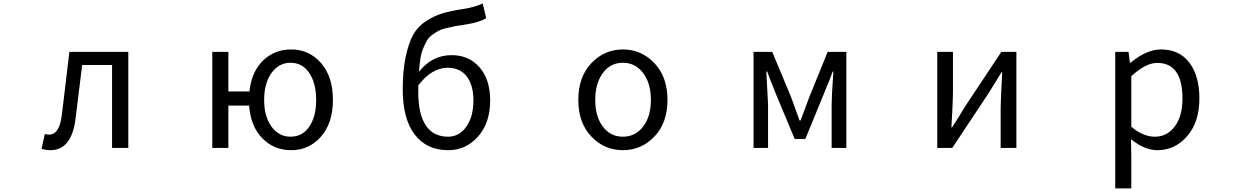

<svg xmlns="http://www.w3.org/2000/svg" viewBox="-20 -836 7040 1085"><path d="M264.6 12.7Q240.2 12.7 214.8 4.9L233.4 -79.1Q247.1 -75.2 256.8 -75.2Q317.4 -75.2 330.1 -191.4Q347.7 -333 372.1 -543H705.1V0H613.3V-468.8H444.3Q418.9 -255.9 407.2 -168Q385.7 12.7 264.6 12.7Z M1514.2 -120.6Q1555.7 -63.5 1622.1 -63.5Q1688.5 -63.5 1727.5 -120.1Q1766.6 -176.8 1766.6 -271.5Q1766.6 -366.2 1727.5 -423.8Q1688.5 -481.4 1622.1 -481.4Q1555.7 -481.4 1514.2 -423.3Q1472.7 -365.2 1472.7 -271.5Q1472.7 -177.7 1514.2 -120.6ZM1270.5 -319.3H1389.6Q1401.4 -430.7 1466.3 -493.7Q1531.2 -556.6 1626 -556.6Q1726.6 -556.6 1793.9 -480Q1861.3 -403.3 1861.3 -271.5Q1861.3 -140.6 1793.9 -64Q1726.6 12.7 1626 12.7Q1528.3 12.7 1462.4 -54.7Q1396.5 -122.1 1387.7 -239.3H1270.5V0H1179.7V-543H1270.5Z M2511.7 -63.5Q2575.2 -63.5 2615.2 -120.1Q2655.3 -176.8 2655.3 -268.6Q2655.3 -354.5 2617.7 -403.8Q2580.1 -453.1 2509.8 -453.1Q2419.9 -453.1 2343.8 -353.5V-311.5Q2343.8 -191.4 2386.2 -127.4Q2428.7 -63.5 2511.7 -63.5ZM2708 -816.4 2727.5 -733.4Q2690.4 -710 2615.2 -698.2Q2575.2 -692.4 2553.7 -688.5Q2532.2 -684.6 2502.4 -677.2Q2472.7 -669.9 2457.5 -661.6Q2442.4 -653.3 2422.9 -639.2Q2403.3 -625 2393.1 -607.4Q2382.8 -589.8 2372.1 -564.5Q2361.3 -539.1 2356 -505.9Q2350.6 -472.7 2347.7 -430.7Q2421.9 -524.4 2532.2 -524.4Q2629.9 -524.4 2689.9 -455.6Q2750 -386.7 2750 -268.6Q2750 -141.6 2681.6 -64.5Q2613.3 12.7 2512.7 12.7Q2390.6 12.7 2323.2 -76.2Q2255.9 -165 2255.9 -329.1Q2255.9 -437.5 2272.5 -515.1Q2289.1 -592.8 2314.9 -639.6Q2340.8 -686.5 2387.7 -716.8Q2434.6 -747.1 2480.5 -760.7Q2526.4 -774.4 2596.7 -785.2Q2662.1 -794.9 2708 -816.4Z M3678.2 -64.5Q3604.5 12.7 3500 12.7Q3395.5 12.7 3321.8 -64.5Q3248 -141.6 3248 -271.5Q3248 -401.4 3321.8 -479Q3395.5 -556.6 3500 -556.6Q3604.5 -556.6 3678.2 -479Q3752 -401.4 3752 -271.5Q3752 -141.6 3678.2 -64.5ZM3386.7 -120.6Q3429.7 -63.5 3500 -63.5Q3570.3 -63.5 3614.3 -120.6Q3658.2 -177.7 3658.2 -271.5Q3658.2 -365.2 3614.3 -423.3Q3570.3 -481.4 3500 -481.4Q3429.7 -481.4 3386.7 -423.3Q3343.8 -365.2 3343.8 -271.5Q3343.8 -177.7 3386.7 -120.6Z M4238.3 0V-543H4343.8L4450.2 -288.1Q4458 -266.6 4474.1 -222.2Q4490.2 -177.7 4498 -155.3H4503.9Q4551.8 -282.2 4553.7 -288.1L4657.2 -543H4762.7V0H4679.7V-245.1Q4679.7 -293 4689.5 -431.6H4685.5Q4676.8 -406.2 4657.7 -360.4Q4638.7 -314.5 4634.8 -303.7L4531.2 -50.8H4470.7L4365.2 -303.7Q4333 -382.8 4315.4 -431.6H4310.5Q4320.3 -246.1 4320.3 -245.1V0Z M5276.4 0V-543H5365.2V-316.4Q5365.2 -283.2 5361.3 -205.6Q5357.4 -127.9 5356.4 -116.2H5360.4Q5403.3 -182.6 5432.6 -232.4L5638.7 -543H5723.6V0H5634.8V-226.6Q5634.8 -267.6 5643.6 -427.7H5639.6Q5587.9 -344.7 5567.4 -310.5L5361.3 0Z M6282.2 228.5V-543H6357.4L6365.2 -481.4H6368.2Q6460 -556.6 6541 -556.6Q6644.5 -556.6 6701.2 -481.9Q6757.8 -407.2 6757.8 -280.3Q6757.8 -146.5 6689 -66.9Q6620.1 12.7 6521.5 12.7Q6447.3 12.7 6371.1 -49.8L6373 44.9V228.5ZM6662.1 -279.3Q6662.1 -480.5 6519.5 -480.5Q6454.1 -480.5 6373 -405.3V-120.1Q6438.5 -63.5 6506.8 -63.5Q6575.2 -63.5 6618.7 -121.6Q6662.1 -179.7 6662.1 -279.3Z"/></svg>

Font: GenEi Gothic M Regular
Style: Regular
Weight: 400
Designer: o_tamon (Modified); [Source Han Sans]
Ryoko NISHIZUKA  (kana & ideographs); Paul D. Hunt (Latin, Greek & Cyrillic); Wenl
Version: Version 1.1a;Original Version 1.004